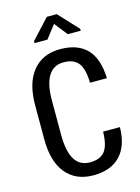

<svg xmlns="http://www.w3.org/2000/svg" viewBox="-136 -991 785 1076"><g transform="rotate(-15 257.0 -453.0)"><path d="M481.4 -212.4Q479.5 -103 424.8 -46.4Q370.1 10.3 269.5 10.3Q167.5 10.3 110.8 -58.3Q54.2 -127 54.2 -256.3V-453.6Q54.2 -582.5 111.3 -651.9Q168.5 -721.2 269.5 -721.2Q372.1 -721.2 425.3 -665.3Q478.5 -609.4 481.9 -496.1H383.8Q382.8 -574.2 356.2 -609.6Q329.6 -645 269.5 -645Q211.4 -645 181.6 -597.2Q151.9 -549.3 151.9 -455.1V-256.3Q151.9 -160.6 180.9 -112.8Q210 -64.9 269.5 -64.9Q328.6 -64.9 355.5 -98.9Q382.3 -132.8 383.8 -212.4ZM409.2 -801.8V-791H334L274.4 -866.7L215.8 -791H141.1V-802.2L245.6 -915.5H303.2Z"/></g></svg>

Font: Franco
Style: Regular
Weight: 400
Designer: Google
Version: Version 1.200311; 2013